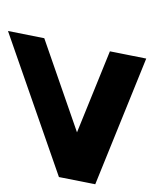

<svg xmlns="http://www.w3.org/2000/svg" viewBox="29 -508 395 493"><g transform="rotate(90 226.5 -261.5)"><path d="M130.4 -439.5 453.1 -308.6 434.6 -215.3 59.6 -84.5 78.1 -177.7 319.8 -261.7 111.8 -346.2Z"/></g></svg>

Font: Qaz
Style: Italic
Weight: 400
Italic angle: -11.25°
Designer: GGBotNet
Foundry: f0n7
Version: 0.70